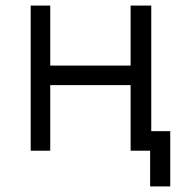

<svg xmlns="http://www.w3.org/2000/svg" viewBox="-20 -540 660 688"><path d="M518 128H590V-70H522V-520H448V-305H160V-520H90V0H160V-235H448V0H518Z"/></svg>

Font: Fixel Display Regular
Style: Regular
Weight: 400
Designer: AlfaBravo + MacPaw
Foundry: Kyrylo Tkachov, Marchela Mozhyna, Serhii Makarenko, Maria Weinstein, Zakhar Kryvoshyya
Version: Version 1.211